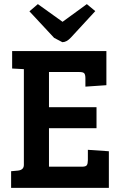

<svg xmlns="http://www.w3.org/2000/svg" viewBox="-20 -913 589 933"><path d="M509 0H34V-81L67 -84Q96 -87 96 -112V-577L39 -580V-665H497V-499L395 -492V-532Q395 -549 390 -556Q385 -563 366 -563H218V-392H449V-290H218V-103H379Q397 -103 402 -110.5Q407 -118 407 -135V-185L509 -178ZM402 -893 443 -859 325 -731Q304 -708 283 -708L243 -729L123 -858L164 -893L284 -807Z"/></svg>

Font: Bree Serif
Style: Regular
Weight: 400
Designer: Veronika Burian, Jos Scaglione
Foundry: TypeTogether
Version: Version 1.002